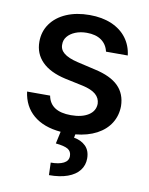

<svg xmlns="http://www.w3.org/2000/svg" viewBox="-84 -599 679 874"><g transform="rotate(10 255.0 -162.0)"><path d="M260.7 -455.1Q231.4 -455.1 208 -445.6Q184.6 -436 171.6 -419.9Q158.7 -403.8 159.2 -383.8Q158.2 -359.9 178.5 -343.3Q198.7 -326.7 242.2 -316.4L326.2 -296.9Q399.4 -280.8 435.1 -245.4Q470.7 -210 471.7 -153.3Q471.2 -109.4 449.5 -74.5Q427.7 -39.6 386.7 -17.8Q345.7 3.9 289.1 9.3L286.1 25.4Q318.8 30.3 340.1 51Q361.3 71.8 361.3 108.4Q361.3 139.6 343 163.3Q324.7 187 289.1 200Q253.4 212.9 203.1 212.9L201.2 155.3Q238.8 155.3 260.5 144.3Q282.2 133.3 282.2 111.3Q282.2 89.4 265.6 79.3Q249 69.3 209 65.4L221.2 9.3Q141.6 2.4 94.7 -37.4Q47.9 -77.1 39.1 -144.5H145.5Q158.7 -73.2 253.9 -73.2Q304.7 -73.2 334.7 -92.5Q364.7 -111.8 365.2 -145.5Q364.3 -171.4 344.5 -188.5Q324.7 -205.6 283.2 -214.8L200.2 -232.4Q128.4 -248.5 91.6 -285.6Q54.7 -322.8 54.7 -377.9Q54.7 -424.8 80.3 -460.9Q106 -497.1 152.3 -517.1Q198.7 -537.1 259.8 -537.1Q317.9 -537.1 361.6 -518.3Q405.3 -499.5 430.9 -465.3Q456.5 -431.2 461.9 -385.7H361.3Q354 -418.5 328.4 -436.8Q302.7 -455.1 260.7 -455.1Z"/></g></svg>

Font: Pretendard JP Medium
Style: Regular
Weight: 500
Designer: Base glyphs from Inter by Rasmus Andersson; Hangeul glyphs from Noto Sans CJK(Source Han Sans) by Jang Soo-young and Kan
Foundry: Kil Hyung-jin
Version: Version 1.309